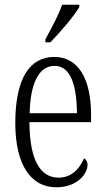

<svg xmlns="http://www.w3.org/2000/svg" viewBox="-20 -786 447 816"><path d="M173 -619V-606H194C238 -651 297 -721 317 -756V-766H244C229 -721 202 -674 173 -619ZM219 10C309 10 352 -48 352 -85C352 -100 345 -109 337 -113C319 -70 285 -31 229 -31C151 -31 106 -106 105 -267H367V-298C367 -454 311 -544 211 -544C105 -544 45 -451 45 -263C45 -89 109 10 219 10ZM307 -305H106C109 -430 144 -506 212 -506C280 -506 306 -424 307 -305Z"/></svg>

Font: Noto Serif Hebrew ExtraCondensed Light
Style: Regular
Weight: 300
Width: 2
Designer: Monotype Design Team
Foundry: Monotype Imaging Inc.
Version: Version 2.004